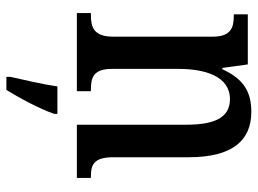

<svg xmlns="http://www.w3.org/2000/svg" viewBox="-123 -464 808 602"><g transform="rotate(90 281.0 -163.0)"><path d="M21 0H266V-44H261C223 -44 196 -52 196 -110V-318C196 -402 219 -480 291 -480C351 -480 371 -428 371 -343V0H538V-44H534C496 -44 473 -53 473 -115V-351C473 -487 421 -547 331 -547C269 -547 228 -524 197 -456H193L182 -536H25V-492H30C67 -492 95 -483 95 -425V-115C95 -53 66 -44 27 -44H21ZM221 208V221H262C288 179 323 113 337 71V61H251C244 109 231 164 221 208Z"/></g></svg>

Font: Noto Serif Bengali Condensed Medium
Style: Regular
Weight: 500
Width: 3
Designer: Juan Bruce, Universal Thirst, Indian Type Foundry and the Monotype Design Team.
Foundry: Monotype Imaging Inc.
Version: Version 2.003